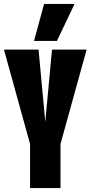

<svg xmlns="http://www.w3.org/2000/svg" viewBox="-20 -951 459 971"><path d="M132 0V-223L0 -700H175L209 -335L243 -700H418L286 -223V0ZM152 -744 203 -931H357L268 -744Z"/></svg>

Font: Georama ExtraCondensed ExtraBold
Style: Regular
Weight: 800
Width: 2
Designer: Jean-Baptiste Levee
Foundry: Production Type
Version: Version 1.000